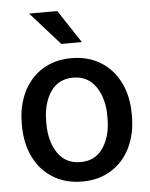

<svg xmlns="http://www.w3.org/2000/svg" viewBox="-54 -799 665 854"><g transform="rotate(-5 278.5 -372.5)"><path d="M108 -755H234L331 -608H239ZM278 -541Q353 -541 409 -506Q465 -471 494.5 -409.5Q524 -348 524 -271V-260Q524 -183 494.5 -121.5Q465 -60 409.5 -25Q354 10 279 10Q204 10 148 -25Q92 -60 62.5 -121.5Q33 -183 33 -260V-271Q33 -348 62.5 -409.5Q92 -471 147.5 -506Q203 -541 278 -541ZM279 -77Q345 -77 380 -129Q415 -181 415 -260V-271Q415 -349 379.5 -401.5Q344 -454 278 -454Q212 -454 177 -402Q142 -350 142 -271V-260Q142 -181 177 -129Q212 -77 279 -77Z"/></g></svg>

Font: Freesentation 6 SemiBold
Style: Regular
Weight: 600
Designer: glyphs from Roboto by Christian Robertson / Hangul glyphs from Noto Sans CJK(Source Han Sans) by Jang Soo-young and Kang
Foundry: PT&
Version: Version 2.001